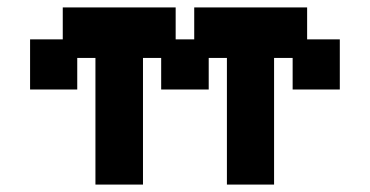

<svg xmlns="http://www.w3.org/2000/svg" viewBox="-20 -486 996 517"><path d="M237 11V-330H188V-245H61V-380H149V-466H453V-380H503V-466H807V-380H895V-245H768V-330H718V11H591V-330H542V-245H414V-330H365V11Z"/></svg>

Font: Pixelify Sans
Style: Bold
Weight: 700
Designer: Stefie Justprince
Foundry: Typecalism Foundryline
Version: Version 1.000